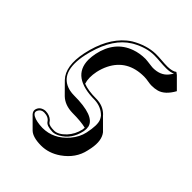

<svg xmlns="http://www.w3.org/2000/svg" viewBox="-208 -551 945 945"><g transform="rotate(45 264.5 -78.0)"><path d="M241.2 62.5Q188 61.5 156.2 31.2L100.1 -25.4Q51.8 -75.7 74.7 -186Q102.1 -314.5 177.7 -377.9Q189.5 -387.7 201.2 -395Q264.2 -431.6 325.2 -433.1Q346.7 -433.1 368.7 -431.2Q391.6 -429.2 412.1 -429.2Q445.3 -430.2 460 -441.9L472.2 -433.1L528.8 -376.5Q499.5 -323.7 460.4 -312.5Q442.9 -307.6 420.9 -307.6Q410.6 -307.6 397 -310.1Q378.9 -313.5 364.3 -313.5Q248.5 -313.5 201.2 -218.3Q189 -193.4 182.6 -164.6Q172.9 -116.7 183.6 -83.5Q217.8 -69.8 274.9 -69.8Q321.8 -69.3 352.1 -39.6Q355.5 -35.6 357.9 -33.2L414.6 23.4Q440.9 56.6 429.2 119.1Q427.7 127.4 424.8 139.6Q410.2 208 346.7 252.4Q298.8 285.6 245.1 285.6Q187.5 285.2 164.1 262.7L107.4 206.1Q97.2 194.3 99.1 182.1Q104.5 156.2 132.8 149.9Q137.2 148.9 141.1 148.9Q169.4 149.4 187 166Q191.4 170.9 193.8 174.8Q195.3 176.8 196.3 178.2Q207 188 238.8 188Q266.6 188 297.4 155.8Q324.7 126 334 85Q335.4 77.1 335.4 71.3Q299.8 62.5 241.2 62.5ZM184.6 -3.9Q330.6 -3.9 344.2 54.7Q345.7 62.5 345.7 69.8Q345.2 78.6 343.8 86.9Q329.1 156.7 273.4 187.5Q253.9 197.8 238.8 198.2Q196.3 197.3 185.1 180.2Q171.9 159.7 141.1 159.2Q119.6 159.2 110.8 178.2Q109.4 181.6 108.9 184.1Q105.5 200.7 135.7 211.4Q143.1 213.9 150.9 215.3Q168.5 218.8 188.5 219.2Q265.1 219.2 320.3 155.3Q350.1 120.1 358.4 81.1Q372.1 17.1 360.4 -9.8Q356 -19 350.1 -26.9Q320.3 -57.6 274.9 -60.1Q112.3 -60.1 111.3 -177.7Q111.3 -179.2 111.3 -179.7Q111.8 -200.7 116.2 -223.1Q139.6 -334 233.9 -367.7Q268.1 -379.9 307.6 -379.9Q314.9 -379.9 352.5 -375Q358.9 -374 364.3 -374Q416.5 -374 443.4 -407.2Q450.7 -416.5 457.5 -427.7Q440.4 -418.9 412.1 -418.9Q389.6 -418.9 367.2 -420.9Q345.7 -422.9 325.2 -422.9Q272 -422.9 213.4 -390.6Q209.5 -388.2 206.1 -386.2Q126.5 -337.4 91.3 -211.4Q87.4 -197.3 84.5 -184.1Q52.2 -33.7 151.4 -7.8Q154.3 -7.3 156.2 -6.8Q170.4 -3.9 184.6 -3.9Z"/></g></svg>

Font: Linux Biolinum Shadow O
Style: Italic
Weight: 400
Italic angle: -12°
Designer: Philipp H. Poll
Foundry: Philipp H. Poll
Version: Version 0.6.2